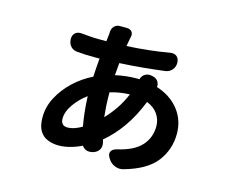

<svg xmlns="http://www.w3.org/2000/svg" viewBox="-101 -819 1202 1005"><g transform="rotate(15 500.0 -316.0)"><path d="M664 -468Q684 -464 693.5 -450Q703 -436 701 -419Q778 -394 821.5 -338.5Q865 -283 865 -209Q865 -124 814.5 -58Q764 8 643 42Q619 49 595.5 39Q572 29 559 7Q545 -14 552 -29Q559 -44 584 -50Q672 -70 711.5 -114Q751 -158 751 -219Q751 -255 731 -284.5Q711 -314 671 -330Q638 -247 594.5 -185.5Q551 -124 499 -81L502 -69Q509 -46 499 -28Q489 -10 465 -3Q426 7 406 -22Q375 -7 343 1.5Q311 10 283 10Q250 10 222.5 -1Q195 -12 179 -38.5Q163 -65 163 -111Q163 -168 190.5 -220Q218 -272 263.5 -315Q309 -358 365 -385Q366 -411 368 -436.5Q370 -462 372 -485H347Q315 -485 295 -486Q275 -487 252 -489Q229 -490 215 -505Q201 -520 200 -543Q199 -565 212 -577.5Q225 -590 248 -588Q273 -586 294.5 -584Q316 -582 347 -582H383L388 -627V-634Q389 -653 401.5 -665.5Q414 -678 434 -677H469Q488 -676 496.5 -665Q505 -654 501 -636Q500 -635 499.5 -632Q499 -629 499 -628L491 -585Q551 -588 607 -594Q663 -600 720 -610Q742 -614 756 -603.5Q770 -593 771 -569Q771 -546 757 -530Q743 -514 721 -511Q665 -504 603 -498Q541 -492 478 -489L472 -422Q531 -435 589 -435H602Q607 -455 624 -464.5Q641 -474 664 -468ZM574 -345Q544 -344 517.5 -339.5Q491 -335 468 -328Q468 -286 470 -253.5Q472 -221 475 -195Q503 -224 528.5 -261Q554 -298 574 -345ZM380 -118Q374 -152 369.5 -191Q365 -230 363 -279Q322 -249 294 -209Q266 -169 266 -131Q266 -114 275 -103.5Q284 -93 304 -93Q336 -93 380 -118Z"/></g></svg>

Font: Chiron GoRound TC
Style: Bold
Weight: 700
Designer: Ryoko NISHIZUKA 西塚涼子 (kana, bopomofo & ideographs); Paul D. Hunt (Latin, Greek & Cyrillic); Sandoll Communications 산돌커뮤니
Foundry: Adobe
Version: Version 1.000;hotconv 1.1.1;makeotfexe 2.6.0